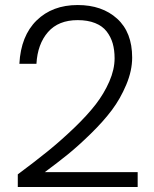

<svg xmlns="http://www.w3.org/2000/svg" viewBox="-20 -749 612 764"><path d="M50.8 -4.9V-55.2Q119.6 -106.4 170.9 -147.9Q222.2 -189.5 274.7 -239.7Q327.1 -290 360.6 -333.3Q394 -376.5 415 -424.6Q436 -472.7 436 -517.1Q436 -549.8 428.5 -576.2Q420.9 -602.5 404.3 -624Q387.7 -645.5 358.4 -657.2Q329.1 -668.9 289.1 -668.9Q212.4 -668.9 170.9 -621.3Q129.4 -573.7 125 -495.1H57.1Q63 -606.4 125.7 -667.7Q188.5 -729 289.1 -729Q386.2 -729 446 -674.8Q505.9 -620.6 505.9 -520Q505.9 -467.8 482.4 -411.9Q459 -356 425 -310.8Q391.1 -265.6 340.6 -216.3Q290 -167 249.5 -134.3Q209 -101.6 158.2 -64H527.8V-4.9Z"/></svg>

Font: SVN-Poppins Light
Style: Regular
Weight: 300
Designer: Ninad Kale (Devanagari), Jonny Pinhorn (Latin)
Foundry: Indian Type Foundry
Version: Version 3.002 2017